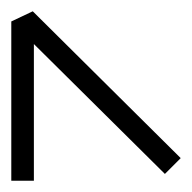

<svg xmlns="http://www.w3.org/2000/svg" viewBox="-170 -420 340 340"><g transform="rotate(-90 0.0 -250.0)"><path d="M132 -400H-150V-360H92L-138 -128L-110 -100L150 -362Z"/></g></svg>

Font: Clairvo
Style: Regular
Weight: 400
Designer: John Hudson
Foundry: Tiro Typeworks Ltd
Version: Version 1.01